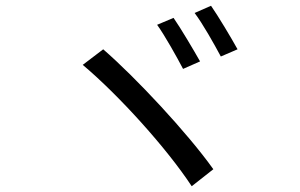

<svg xmlns="http://www.w3.org/2000/svg" viewBox="-20 -747 1040 666"><path d="M582 -685 525 -661C551 -625 593 -550 615 -508L674 -534C652 -573 607 -649 582 -685ZM712 -727 655 -702C682 -667 723 -594 746 -551L804 -576C782 -616 737 -691 712 -727ZM338 -576 267 -522C393 -416 559 -232 645 -101L720 -160C631 -285 452 -477 338 -576Z"/></svg>

Font: Source Han Sans CN Regular
Style: Regular
Weight: 400
Designer: Ryoko NISHIZUKA (kana & ideographs); Paul D. Hunt (Latin, Greek & Cyrillic); Wenlong ZHANG (bopomofo); Sandoll Communica
Foundry: Adobe Systems Incorporated
Version: Version 1.004;PS 1.004;hotconv 1.0.82;makeotf.lib2.5.63406